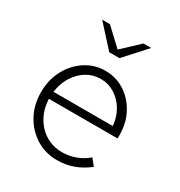

<svg xmlns="http://www.w3.org/2000/svg" viewBox="-168 -815 883 942"><g transform="rotate(30 274.0 -344.0)"><path d="M290 10Q224 10 171 -23Q118 -56 87 -112.5Q56 -169 56 -240Q56 -311 86 -367Q116 -423 166.5 -456Q217 -489 278 -489Q339 -489 388 -457.5Q437 -426 466 -372Q495 -318 495 -250V-231H106Q108 -175 133 -130.5Q158 -86 199.5 -61Q241 -36 292 -36Q332 -36 370 -50.5Q408 -65 434 -89L464 -52Q424 -21 381.5 -5.5Q339 10 290 10ZM108 -272H444Q440 -321 417 -359.5Q394 -398 358 -420.5Q322 -443 278 -443Q235 -443 199 -421Q163 -399 139 -360.5Q115 -322 108 -272ZM182 -698 277 -609 372 -698H416L306 -577H248L138 -698Z"/></g></svg>

Font: Red Hat Text Light
Style: Regular
Weight: 300
Designer: Pentagram, MCKL
Foundry: Pentagram, MCKL
Version: Version 1.023; ttfautohint (v1.8.3)